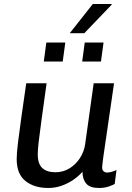

<svg xmlns="http://www.w3.org/2000/svg" viewBox="-20 -925 656 955"><path d="M219.2 10Q150.5 10 106.8 -24.6Q63 -59.2 63 -133.8Q63 -161.5 69.1 -212.9Q75.2 -264.2 85.9 -339.1Q96.5 -414 110.5 -511H211.8Q196.8 -402.2 186.9 -331.4Q177 -260.5 172.4 -219.5Q167.8 -178.5 167.8 -158.5Q167.8 -109.5 190.6 -88.9Q213.5 -68.2 255.8 -68.2Q294 -68.2 325.4 -87.4Q356.8 -106.5 377.5 -138.5Q398.2 -170.5 403.5 -207.5L446 -511H547.2Q540.5 -463.8 534 -419.5Q527.5 -375.2 521.6 -335.1Q515.8 -295 510.8 -260Q505.8 -225 501.4 -196.2Q497 -167.5 494.1 -145.8Q491.2 -124 489.6 -110.1Q488 -96.2 488 -91.8Q488 -78.8 495.6 -72.8Q503.2 -66.8 512.5 -66.8Q523.5 -66.8 537.2 -70.9Q551 -75 559.5 -79.8L550.5 -9.8Q541 -4.5 520.5 2.8Q500 10 471.8 10Q427.8 10 409.1 -11.6Q390.5 -33.2 390.2 -70.8Q371.5 -49 344.9 -30.8Q318.2 -12.5 286.5 -1.2Q254.8 10 219.2 10ZM327 -760 441.5 -905H535L535.8 -902L399.5 -760ZM197.8 -619 210.5 -713.5H304.8L292 -619ZM388.8 -619 401.5 -713.5H495L482.2 -619Z"/></svg>

Font: Chivo Medium
Style: Italic
Weight: 500
Italic angle: -8.05°
Designer: Hector Gatti
Foundry: Omnibus-Type
Version: Version 2.002